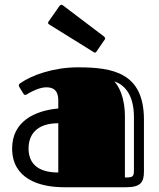

<svg xmlns="http://www.w3.org/2000/svg" viewBox="-20 -787 670 807"><path d="M510 0C572 0 585 -22 585 -66V-284C585 -482 454 -504 307 -504C204 -504 112 -470 68 -439C64 -437 59 -433 59 -428C59 -426 60 -423 62 -420L78 -394C81 -389 83 -388 86 -388C89 -388 93 -390 97 -393C114 -403 147 -420 174 -420C196 -420 225 -415 225 -364V-331C125 -322 31 -276 31 -163C31 -37 143 0 249 0ZM225 -269V-62C131 -62 100 -107 100 -163C100 -218 131 -269 225 -269ZM505 -296C505 -384 476 -429 460 -445C494 -434 543 -400 543 -294V-72C543 -43 537 -41 505 -41ZM372 -569C374 -567 376 -566 378 -566C381 -566 384 -567 386 -571L419 -619C421 -621 422 -624 422 -625C422 -628 420 -630 418 -633L245 -764C242 -766 240 -767 238 -767C235 -767 233 -765 230 -762L186 -699C183 -696 182 -693 182 -691C182 -688 184 -686 187 -684Z"/></svg>

Font: Fascinate Inline
Style: Regular
Weight: 900
Designer: Astigmatic (AOETI)
Foundry: Astigmatic (AOETI)
Version: Version 1.000